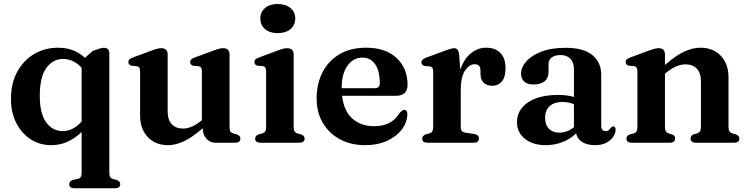

<svg xmlns="http://www.w3.org/2000/svg" viewBox="-20 -730 3829 982"><path d="M362.5 233Q334 233 334 212Q334 196.5 353.5 190L379.5 184.5Q389 182 393.2 174.8Q397.5 167.5 397.5 151.5V-55Q364.5 -23 325.5 -5.2Q286.5 12.5 242.5 12.5Q183 12.5 136.5 -17.8Q90 -48 63 -101.5Q36 -155 36 -224Q36 -304 68.2 -363Q100.5 -422 155 -454Q209.5 -486 277 -486Q358.5 -486 414.5 -434.5L454 -469Q477.5 -478 489.8 -481.8Q502 -485.5 510.5 -485.5Q539 -485.5 539 -458.5V151.5Q539 167.5 543.2 174.8Q547.5 182 556.5 185L576 190Q595 197 595 212Q595 233 567 233ZM183.5 -239.5Q183.5 -148 216.5 -103.8Q249.5 -59.5 300 -59.5Q354.5 -59.5 397.5 -108.5V-383.5Q356 -428.5 302.5 -428.5Q251 -428.5 217.2 -382.8Q183.5 -337 183.5 -239.5Z M696.5 -139.5V-366Q696.5 -388.5 680 -391.5L653.5 -393.5Q636.5 -397.5 636.5 -412Q636.5 -420.5 641.5 -425.8Q646.5 -431 660 -436L751.5 -470Q771.5 -477.5 783.2 -480.5Q795 -483.5 804 -483.5Q837.5 -483.5 837.5 -451V-160.5Q837.5 -116.5 858.8 -94.5Q880 -72.5 915.5 -72.5Q962.5 -72.5 1012.5 -115.5V-366Q1012.5 -388.5 996 -391.5L970 -393.5Q952.5 -397.5 952.5 -412Q952.5 -420.5 957.5 -425.8Q962.5 -431 976 -436L1068 -470Q1087 -477 1099 -480.2Q1111 -483.5 1121.5 -483.5Q1154 -483.5 1154 -451V-81.5Q1154 -65.5 1158.2 -58.2Q1162.5 -51 1172 -48L1190.5 -43Q1209.5 -36.5 1209.5 -21Q1209.5 0 1181.5 0H1082Q1054.5 0 1035.8 -20.5Q1017 -41 1017 -73.5V-74Q962 -26.5 919.8 -7Q877.5 12.5 839.5 12.5Q775 12.5 735.8 -29Q696.5 -70.5 696.5 -139.5Z M1400.5 -560.5Q1360 -560.5 1335.8 -581Q1311.5 -601.5 1311.5 -635.5Q1311.5 -669 1335.8 -689.2Q1360 -709.5 1400.5 -709.5Q1441 -709.5 1465.5 -689Q1490 -668.5 1490 -635.5Q1490 -601.5 1465.5 -581Q1441 -560.5 1400.5 -560.5ZM1482 -451V-81.5Q1482 -65.5 1486.5 -58.2Q1491 -51 1500 -48L1518.5 -43Q1538 -36.5 1538 -21Q1538 0 1509.5 0H1313Q1285 0 1285 -21Q1285 -36 1303.5 -43L1323 -48Q1332 -51 1336.5 -58.2Q1341 -65.5 1341 -81.5V-366Q1341 -389 1324.5 -392L1298 -394Q1281 -397.5 1281 -412.5Q1281 -421 1286 -426Q1291 -431 1304.5 -436L1396 -470Q1416 -477.5 1427.8 -480.5Q1439.5 -483.5 1448.5 -483.5Q1482 -483.5 1482 -451Z M2064.5 -296.5Q2064.5 -240 2004 -240H1729.5Q1738.5 -162.5 1782.2 -123.5Q1826 -84.5 1893.5 -84.5Q1984 -84.5 2023 -151.5Q2039 -168.5 2048.5 -168.5Q2056.5 -168.5 2060.2 -161.2Q2064 -154 2063.5 -143.5Q2061.5 -101.5 2033.8 -66Q2006 -30.5 1958 -9Q1910 12.5 1848.5 12.5Q1775.5 12.5 1719.5 -17.2Q1663.5 -47 1631.5 -100.8Q1599.5 -154.5 1599.5 -226.5Q1599.5 -302.5 1630 -361.2Q1660.5 -420 1717 -453Q1773.5 -486 1852.5 -486Q1953 -486 2008.8 -433Q2064.5 -380 2064.5 -296.5ZM1834 -435.5Q1787 -435.5 1757.2 -394Q1727.5 -352.5 1727.5 -279H1896.5Q1922.5 -279 1922.5 -302.5Q1922.5 -368 1898.5 -401.8Q1874.5 -435.5 1834 -435.5Z M2328.5 -451 2334 -373Q2353 -429 2388.5 -457.5Q2424 -486 2465.5 -486Q2513.5 -486 2539.5 -459Q2565.5 -432 2565.5 -381Q2565.5 -336 2547 -313.8Q2528.5 -291.5 2499 -291.5Q2469 -291.5 2453.2 -307.5Q2437.5 -323.5 2437.5 -352V-370.5Q2437 -401.5 2407.5 -401.5Q2380.5 -401.5 2358.5 -369.2Q2336.5 -337 2336.5 -268V-81.5Q2336.5 -67 2342.2 -60.2Q2348 -53.5 2363.5 -51L2406 -44.5Q2429.5 -40.5 2429.5 -21.5Q2429.5 0 2401 0H2167.5Q2139.5 0 2139.5 -21Q2139.5 -36 2158 -43L2177.5 -48Q2186.5 -51 2191 -58.2Q2195.5 -65.5 2195.5 -81.5V-365Q2195.5 -387.5 2179 -390.5L2152.5 -392.5Q2135.5 -396.5 2135.5 -411Q2135.5 -426.5 2159 -435L2248.5 -468Q2273.5 -477.5 2285.2 -480.5Q2297 -483.5 2304 -483.5Q2324.5 -483.5 2328.5 -451Z M2624 -105Q2624 -167.5 2680 -206Q2736 -244.5 2836.5 -244.5Q2859 -244.5 2879 -241.8Q2899 -239 2915.5 -234V-374.5Q2915.5 -410 2897.5 -429.2Q2879.5 -448.5 2847 -448.5Q2817.5 -448.5 2801.5 -435.8Q2785.5 -423 2785.5 -405V-361Q2785.5 -330.5 2765.2 -314.2Q2745 -298 2708.5 -298Q2677 -298 2661 -312.8Q2645 -327.5 2645 -353.5Q2645 -385 2671 -415.2Q2697 -445.5 2747.8 -465.5Q2798.5 -485.5 2873 -485.5Q2965 -485.5 3010 -448.2Q3055 -411 3055 -347.5V-87.5Q3055 -59.5 3077 -59.5Q3088.5 -59.5 3093.8 -64.8Q3099 -70 3103 -75Q3106 -78.5 3109 -81Q3112 -83.5 3116.5 -83.5Q3128.5 -83.5 3128.5 -66.5Q3128.5 -49.5 3116.8 -31.2Q3105 -13 3081.5 -0.2Q3058 12.5 3023.5 12.5Q2984 12.5 2958.2 -3.5Q2932.5 -19.5 2926.5 -48Q2897.5 -19 2856.8 -3.2Q2816 12.5 2771.5 12.5Q2705.5 12.5 2664.8 -20Q2624 -52.5 2624 -105ZM2768 -128.5Q2768 -91 2788 -71.2Q2808 -51.5 2839.5 -51.5Q2881.5 -51.5 2915.5 -79.5V-197.5Q2901.5 -202.5 2887 -205.5Q2872.5 -208.5 2856.5 -208.5Q2815 -208.5 2791.5 -187.2Q2768 -166 2768 -128.5Z M3381 -451V-398Q3437 -446.5 3480.2 -466.2Q3523.5 -486 3562 -486Q3627 -486 3666.5 -444.8Q3706 -403.5 3706 -334V-83Q3706 -66 3710.8 -58.5Q3715.5 -51 3725 -48L3742.5 -43Q3761.5 -36 3761.5 -21Q3761.5 0 3733.5 0H3540.5Q3512 0 3512 -22.5Q3512 -36 3527.5 -43L3546.5 -48Q3556 -51.5 3560.5 -59Q3565 -66.5 3565 -83V-313.5Q3565 -357.5 3543.5 -379.2Q3522 -401 3486 -401Q3463.5 -401 3438 -390.2Q3412.5 -379.5 3386 -357L3381 -353V-81.5Q3381 -65.5 3385.5 -58.5Q3390 -51.5 3399 -48L3417 -43Q3433 -36.5 3433 -22.5Q3433 0 3404.5 0H3212Q3184 0 3184 -21Q3184 -36 3202.5 -43L3222 -48Q3231 -51 3235.5 -58.2Q3240 -65.5 3240 -81.5V-366Q3240 -389 3223.5 -392L3197 -394Q3180 -397.5 3180 -412.5Q3180 -421 3185 -426Q3190 -431 3203.5 -436L3295 -470Q3314 -477 3326 -480.2Q3338 -483.5 3348.5 -483.5Q3381 -483.5 3381 -451Z"/></svg>

Font: Fraunces 9pt SemiBold
Style: Regular
Weight: 600
Version: Version 1.000;[b76b70a41]